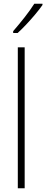

<svg xmlns="http://www.w3.org/2000/svg" viewBox="-20 -1015 249 1035"><path d="M113 0H76V-760H113ZM209 -988Q193 -965 169.5 -937Q146 -909 121 -882.5Q96 -856 75 -837H51V-847Q83 -884 112.5 -921.5Q142 -959 165 -995H209Z"/></svg>

Font: Noto Sans Lao Looped Condensed ExtraLight
Style: Regular
Weight: 200
Width: 3
Designer: Mark Frömberg, Ben Mitchell
Foundry: The Fontpad Ltd
Version: Version 1.002; ttfautohint (v1.8.4.7-5d5b)